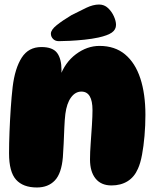

<svg xmlns="http://www.w3.org/2000/svg" viewBox="-20 -830 683 849"><path d="M163 -622Q213 -622 232.5 -596Q252 -570 252 -519Q252 -507 250.5 -493.5Q249 -480 246 -469L244 -489Q267 -554 316 -590.5Q365 -627 420 -627Q488 -627 533 -589.5Q578 -552 600.5 -483.5Q623 -415 623 -322Q623 -275 619 -229Q615 -183 608 -145.5Q601 -108 590 -84Q574 -47 544 -28.5Q514 -10 473 -10Q427 -10 402.5 -40.5Q378 -71 378 -125Q378 -155 381 -196Q384 -237 386.5 -277Q389 -317 389 -343Q389 -425 340 -425Q313 -425 294 -399Q275 -373 269 -326Q266 -302 264.5 -266Q263 -230 261.5 -194.5Q260 -159 258 -135Q252 -63 222.5 -32Q193 -1 143 -1Q82 -1 51 -35.5Q20 -70 20 -152Q20 -194 22 -246Q24 -298 27.5 -350.5Q31 -403 36 -446Q46 -528 76 -575Q106 -622 163 -622ZM205 -681Q205 -698 230.5 -718.5Q256 -739 296 -763Q331 -781 361.5 -795.5Q392 -810 418 -810Q441 -810 457.5 -794.5Q474 -779 483.5 -758Q493 -737 493 -720Q493 -699 474.5 -686Q456 -673 415 -664Q387 -658 353.5 -654.5Q320 -651 289.5 -649.5Q259 -648 240 -648Q224 -648 214.5 -658Q205 -668 205 -681Z"/></svg>

Font: DynaPuff
Style: Bold
Weight: 700
Designer: Toshi Omagari, Jennifer Daniel
Foundry: Google Fonts
Version: Version 2.000